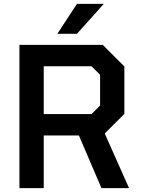

<svg xmlns="http://www.w3.org/2000/svg" viewBox="-20 -968 734 988"><path d="M275 -794 376 -948H514L376 -794ZM80 0V-737H509L620 -626V-382L519 -281L644 0H502L386 -271H205V0ZM205 -381H451L495 -425V-583L451 -627H205Z"/></svg>

Font: Tomorrow Medium
Style: Regular
Weight: 500
Designer: Tony de Marco, Monica Rizzolli
Foundry: Just in Type
Version: Version 2.002